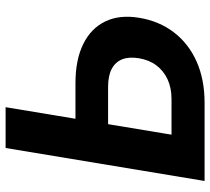

<svg xmlns="http://www.w3.org/2000/svg" viewBox="-53 -715 768 702"><g transform="rotate(-90 331.0 -364.0)"><path d="M195 -472.1H377.7Q463.4 -472.1 520.9 -443.7Q578.4 -415.4 603.6 -363.1Q628.8 -310.8 617 -239.4Q604.9 -166 563.7 -112.2Q522.5 -58.4 457.1 -29.2Q391.6 0 305.9 0H20.3L140.9 -727.5H290.1L189.6 -120.9H319.9Q360.5 -120.9 391.7 -135.2Q422.8 -149.5 442.9 -176.2Q463 -202.9 469 -240Q475 -275.9 465.2 -301Q455.4 -326.1 430.2 -339.5Q405 -352.8 364.4 -352.8H175.5Z"/></g></svg>

Font: Adwaita Sans
Style: Italic
Weight: 400
Italic angle: -9.39999°
Designer: Rasmus Andersson
Foundry: rsms
Version: Version 4.001;git-9221beed3